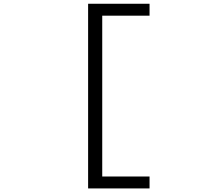

<svg xmlns="http://www.w3.org/2000/svg" viewBox="-20 -824 1126 1047"><path d="M460.5 203.5V-803.5H795.5V-738.5H537.5V138.5H795.5V203.5Z"/></svg>

Font: Trispace Expanded Light
Style: Regular
Weight: 300
Width: 7
Designer: Tyler Finck
Foundry: Etcetera Type Company
Version: Version 1.210; ttfautohint (v1.8.3)